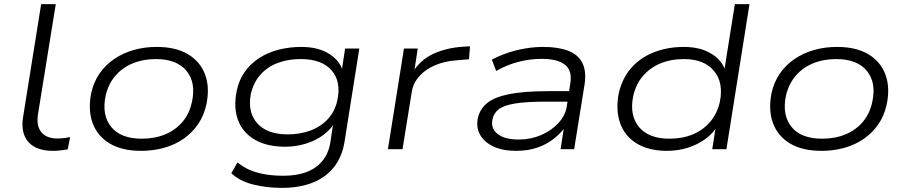

<svg xmlns="http://www.w3.org/2000/svg" viewBox="-20 -725 4401 933"><path d="M238 8Q156 8 118 -35Q80 -78 92 -155L180 -705H251L164 -166Q159 -131 168 -105.5Q177 -80 200 -66Q223 -52 259 -52Q273 -52 290 -54Q307 -56 321 -59L309 1Q290 4 273 6Q256 8 238 8Z M666 8Q573 8 513.5 -27.5Q454 -63 430.5 -126Q407 -189 423 -272Q435 -326 463.5 -367.5Q492 -409 534.5 -438Q577 -467 629.5 -482Q682 -497 741 -497Q834 -497 893.5 -461.5Q953 -426 976.5 -363Q1000 -300 983 -218Q971 -163 942.5 -121.5Q914 -80 872.5 -51Q831 -22 778.5 -7Q726 8 666 8ZM669 -51Q732 -51 782.5 -72Q833 -93 867 -133Q901 -173 913 -231Q933 -324 886 -381Q839 -438 737 -438Q675 -438 624.5 -417Q574 -396 540 -356Q506 -316 493 -259Q474 -165 520.5 -108Q567 -51 669 -51Z M1349 188Q1275 188 1210 171.5Q1145 155 1104 117L1134 64Q1164 89 1199 103Q1234 117 1273.5 123Q1313 129 1357 129Q1456 129 1514 87.5Q1572 46 1585 -31L1601 -139H1612Q1591 -99 1553 -70.5Q1515 -42 1466.5 -27Q1418 -12 1366 -12Q1277 -12 1218.5 -46Q1160 -80 1137 -140.5Q1114 -201 1130 -282Q1141 -336 1169 -375.5Q1197 -415 1239 -442.5Q1281 -470 1333.5 -483.5Q1386 -497 1445 -497Q1527 -497 1581.5 -462Q1636 -427 1648 -371H1639L1657 -489H1726L1655 -41Q1644 34 1604 85.5Q1564 137 1499.5 162.5Q1435 188 1349 188ZM1378 -72Q1439 -72 1489.5 -91Q1540 -110 1574.5 -148Q1609 -186 1620 -241Q1638 -331 1590 -384.5Q1542 -438 1441 -438Q1380 -438 1329.5 -419Q1279 -400 1245.5 -362Q1212 -324 1199 -269Q1182 -180 1230 -126Q1278 -72 1378 -72Z M1865 0 1943 -489H2010L1992 -372H1984Q2023 -435 2087 -464Q2151 -493 2230 -498L2264 -500L2259 -437L2200 -432Q2140 -428 2093 -407.5Q2046 -387 2017 -354Q1988 -321 1981 -279L1936 0Z M2488 8Q2422 8 2377 -13.5Q2332 -35 2312.5 -71Q2293 -107 2302 -151Q2312 -195 2347 -224Q2382 -253 2454 -267.5Q2526 -282 2645 -282H2762L2754 -231H2634Q2537 -231 2482.5 -222Q2428 -213 2403.5 -194Q2379 -175 2373 -144Q2364 -101 2398 -74Q2432 -47 2501 -47Q2559 -47 2609 -68.5Q2659 -90 2693 -126.5Q2727 -163 2734 -207L2751 -318Q2762 -381 2726 -410Q2690 -439 2612 -439Q2556 -439 2499.5 -424.5Q2443 -410 2391 -380L2370 -435Q2405 -454 2446.5 -468Q2488 -482 2532.5 -489.5Q2577 -497 2619 -497Q2692 -497 2740.5 -478.5Q2789 -460 2809.5 -420Q2830 -380 2821 -317L2770 0H2704L2722 -116L2733 -117Q2710 -82 2674 -53Q2638 -24 2592 -8Q2546 8 2488 8Z M3221 8Q3133 8 3074.5 -27.5Q3016 -63 2993.5 -126.5Q2971 -190 2987 -273Q3004 -346 3048.5 -396Q3093 -446 3159 -471.5Q3225 -497 3303 -497Q3384 -497 3438.5 -463Q3493 -429 3507 -373H3498L3551 -705H3622L3510 0H3441L3460 -120H3470Q3448 -79 3409 -50.5Q3370 -22 3322 -7Q3274 8 3221 8ZM3233 -51Q3296 -51 3346.5 -72Q3397 -93 3431 -133Q3465 -173 3478 -230Q3497 -323 3449.5 -380.5Q3402 -438 3302 -438Q3240 -438 3189.5 -417Q3139 -396 3104.5 -356Q3070 -316 3057 -258Q3038 -165 3085 -108Q3132 -51 3233 -51Z M3972 8Q3879 8 3819.5 -27.5Q3760 -63 3736.5 -126Q3713 -189 3729 -272Q3741 -326 3769.5 -367.5Q3798 -409 3840.5 -438Q3883 -467 3935.5 -482Q3988 -497 4047 -497Q4140 -497 4199.5 -461.5Q4259 -426 4282.5 -363Q4306 -300 4289 -218Q4277 -163 4248.5 -121.5Q4220 -80 4178.5 -51Q4137 -22 4084.5 -7Q4032 8 3972 8ZM3975 -51Q4038 -51 4088.5 -72Q4139 -93 4173 -133Q4207 -173 4219 -231Q4239 -324 4192 -381Q4145 -438 4043 -438Q3981 -438 3930.5 -417Q3880 -396 3846 -356Q3812 -316 3799 -259Q3780 -165 3826.5 -108Q3873 -51 3975 -51Z"/></svg>

Font: Nunito Sans 10pt Expanded Light
Style: Italic
Weight: 300
Width: 7
Italic angle: -9°
Designer: Vernon Adams
Foundry: Vernon Adams
Version: Version 3.101;gftools[0.9.27]